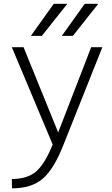

<svg xmlns="http://www.w3.org/2000/svg" viewBox="-20 -774 597 1023"><path d="M203.1 -583H144.5L266.6 -753.9H338.9ZM368.2 -583H309.6L431.6 -753.9H503.9ZM290 -68.4 465.8 -522.5H525.4L318.4 -2.9Q266.6 128.9 206.5 179.2Q146.5 229.5 43.9 229.5L43 179.7Q125 179.7 171.4 140.6Q217.8 101.6 260.7 -3.9L43 -522.5H105.5Z"/></svg>

Font: Gen Shin Gothic Light
Style: Regular
Weight: 200
Designer: [Source Han Sans]
Ryoko NISHIZUKA  (kana & ideographs); Paul D. Hunt (Latin, Greek & Cyrillic); Wenlong ZHANG  (bopomofo
Version: Version 1.002.20150607